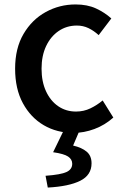

<svg xmlns="http://www.w3.org/2000/svg" viewBox="-20 -584 557 864"><path d="M311 14Q236 14 177 -20.5Q118 -55 83 -119.5Q48 -184 48 -275Q48 -367 86 -431.5Q124 -496 186 -530Q248 -564 320 -564Q373 -564 412 -546Q451 -528 481 -501L424 -426Q402 -446 378 -457.5Q354 -469 326 -469Q280 -469 244 -444.5Q208 -420 187.5 -376.5Q167 -333 167 -275Q167 -217 187 -173.5Q207 -130 242 -106Q277 -82 322 -82Q357 -82 387 -96.5Q417 -111 442 -132L490 -55Q452 -21 405 -3.5Q358 14 311 14ZM195 260 185 207Q254 202 279.5 190Q305 178 305 153Q305 133 286.5 120.5Q268 108 219 101L270 -4H341L309 71Q348 80 370 98.5Q392 117 392 151Q392 204 341 229.5Q290 255 195 260Z"/></svg>

Font: Noto Sans JP Thin Medium
Style: Regular
Weight: 500
Version: Version 2.004-H2;hotconv 1.0.118;makeotfexe 2.5.65603